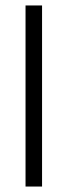

<svg xmlns="http://www.w3.org/2000/svg" viewBox="-20 -683 248 703"><path d="M73.5 0V-663H134V0Z"/></svg>

Font: Anek Gujarati Light
Style: Regular
Weight: 300
Designer: Mrunmayee Ghaisas (Gujarati), Yesha Goshar (Latin)
Foundry: Ek Type
Version: Version 1.003